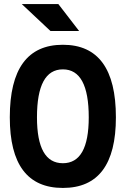

<svg xmlns="http://www.w3.org/2000/svg" viewBox="-20 -926 626 956"><path d="M293 9.8Q28.8 9.8 28.8 -341.8Q28.8 -703.1 293 -703.1Q557.1 -703.1 557.1 -341.8Q557.1 9.8 293 9.8ZM293 -113.3Q421.9 -113.3 421.9 -341.8Q421.9 -580.6 293 -580.6Q164.1 -580.6 164.1 -341.8Q164.1 -113.3 293 -113.3ZM231.4 -771.5 88.4 -905.8H270.5L374 -771.5Z"/></svg>

Font: Cascadia Mono
Style: Regular
Weight: 400
Monospace: yes
Designer: Aaron Bell
Foundry: Saja Typeworks
Version: Version 2102.003